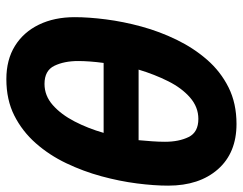

<svg xmlns="http://www.w3.org/2000/svg" viewBox="-100 -649 764 604"><g transform="rotate(90 282.0 -347.0)"><path d="M229 15Q168 15 124.5 -12Q81 -39 57.5 -87.5Q34 -136 34 -200Q34 -244 41 -298.5Q48 -353 63.5 -410Q79 -467 105 -520.5Q131 -574 168 -616.5Q205 -659 255 -684Q305 -709 370 -709Q461 -709 512.5 -650.5Q564 -592 564 -494Q564 -450 557 -395.5Q550 -341 534.5 -284Q519 -227 493.5 -173.5Q468 -120 430.5 -77.5Q393 -35 343.5 -10Q294 15 229 15ZM244 -105Q281 -105 310.5 -131Q340 -157 362 -199.5Q384 -242 398 -291H178Q175 -269 173.5 -248.5Q172 -228 172 -211Q172 -167 187 -136Q202 -105 244 -105ZM199 -401H421Q423 -423 424.5 -444Q426 -465 426 -484Q426 -528 411 -558.5Q396 -589 354 -589Q317 -589 287 -563Q257 -537 235.5 -494Q214 -451 199 -401Z"/></g></svg>

Font: Ubuntu Sans Mono
Style: Bold Italic
Weight: 700
Italic angle: -13.5°
Monospace: yes
Designer: Dalton Maag Ltd
Foundry: Dalton Maag Ltd
Version: Version 1.006